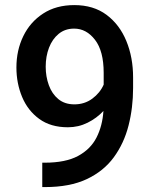

<svg xmlns="http://www.w3.org/2000/svg" viewBox="-20 -741 608 765"><path d="M148.4 -92.8H158.2Q241.2 -92.8 291 -119.6Q340.8 -146.5 364.5 -192.9Q388.2 -239.3 392.1 -298.8Q365.2 -270 328.9 -252Q292.5 -233.9 250.5 -233.9Q182.1 -233.9 136.5 -267.1Q90.8 -300.3 68.1 -354.7Q45.4 -409.2 45.4 -472.2Q45.4 -540.5 72.8 -596.9Q100.1 -653.3 151.9 -687Q203.6 -720.7 275.9 -720.7Q352.5 -720.7 404.5 -681.9Q456.5 -643.1 483.4 -577.6Q510.3 -512.2 510.3 -432.1V-390.6Q510.3 -312 492.2 -241Q474.1 -169.9 433.6 -114.5Q393.1 -59.1 325.7 -27.3Q258.3 4.4 159.2 4.4H148.4ZM162.1 -475.1Q162.1 -436 174.6 -401.6Q187 -367.2 212.4 -346.2Q237.8 -325.2 276.4 -325.2Q316.9 -325.2 347.7 -347.9Q378.4 -370.6 393.1 -403.8V-450.7Q393.1 -537.6 358.6 -582.3Q324.2 -627 275.4 -627Q239.3 -627 213.9 -606.2Q188.5 -585.4 175.3 -551Q162.1 -516.6 162.1 -475.1Z"/></svg>

Font: Vazirmatn RD Medium
Style: Regular
Weight: 500
Designer: Saber Rastikerdar
Foundry: Saber Rastikerdar
Version: Version 33.003